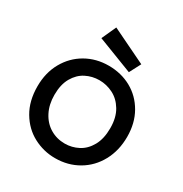

<svg xmlns="http://www.w3.org/2000/svg" viewBox="-212 -1098 1203 1265"><g transform="rotate(30 389.5 -465.0)"><path d="M50 0ZM50 -343.8Q50 -232.5 97.5 -152.5Q145 -72.5 221.9 -31.9Q298.8 8.8 386.2 8.8Q483.8 8.8 561.9 -36.9Q640 -82.5 684.4 -164.4Q728.8 -246.2 728.8 -350Q728.8 -453.8 683.8 -532.5Q638.8 -611.2 561.9 -653.8Q485 -696.2 390 -696.2Q295 -696.2 217.5 -651.9Q140 -607.5 95 -527.5Q50 -447.5 50 -343.8ZM603.8 -343.8Q603.8 -263.8 573.8 -210Q543.8 -156.2 495.6 -131.2Q447.5 -106.2 393.8 -106.2Q332.5 -106.2 282.5 -136.2Q232.5 -166.2 203.8 -221.9Q175 -277.5 175 -351.2Q175 -430 205 -481.9Q235 -533.8 282.5 -558.1Q330 -582.5 385 -582.5Q438.8 -582.5 488.8 -557.5Q538.8 -532.5 571.2 -478.8Q603.8 -425 603.8 -343.8ZM256.2 -828.8 306.2 -938.8 570 -811.2 525 -725Z"/></g></svg>

Font: Cambay
Style: Bold
Weight: 700
Designer: Pooja Saxena
Foundry: Pooja Saxena
Version: Version 1.096;PS 001.096;hotconv 1.0.70;makeotf.lib2.5.58329